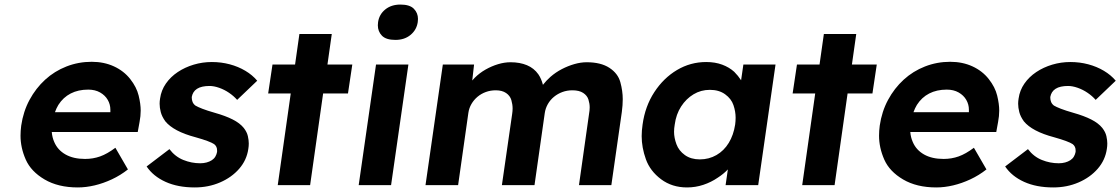

<svg xmlns="http://www.w3.org/2000/svg" viewBox="-20 -812 4913 842"><path d="M321 10Q235 10 175.5 -25Q116 -60 93 -112Q70 -164 70 -217Q70 -238 73 -261Q82 -323 109.5 -374Q137 -425 178 -462.5Q219 -500 271.5 -520.5Q324 -541 382 -541Q436 -541 479.5 -521Q523 -501 551 -465.5Q579 -430 588 -393Q597 -356 597 -327Q597 -303 592 -277L584 -233H207Q209 -209 218 -189Q233 -154 267.5 -134.5Q302 -115 353 -115Q388 -115 419 -126Q450 -137 486 -164L541 -69Q508 -43 470.5 -25.5Q433 -8 395 1Q357 10 321 10ZM464 -320V-324Q464 -328 464 -331Q464 -354 452.5 -374Q441 -394 419 -406.5Q397 -419 367 -419Q323 -419 290 -402Q257 -385 236 -352Q227 -337 221 -320Z M834 10Q760 10 706 -14.5Q652 -39 623 -82L723 -158Q748 -125 784 -110.5Q820 -96 858 -96Q873 -96 886 -99.5Q899 -103 909 -109.5Q919 -116 924.5 -125.5Q930 -135 932 -146Q932 -149 932 -153Q932 -170 919 -180Q910 -186 890 -193.5Q870 -201 838 -210Q789 -223 756 -240.5Q723 -258 705 -280Q690 -301 685 -320.5Q680 -340 680 -357Q680 -368 682 -380Q687 -416 707.5 -445.5Q728 -475 759.5 -496Q791 -517 829.5 -528.5Q868 -540 909 -540Q950 -540 987.5 -530Q1025 -520 1056 -501.5Q1087 -483 1108 -458L1020 -374Q1005 -391 984.5 -405Q964 -419 941 -427Q918 -435 899 -435Q882 -435 868 -432Q854 -429 844 -422.5Q834 -416 828.5 -407Q823 -398 821 -387Q821 -385 821 -383Q821 -374 824.5 -365Q828 -356 837 -349Q847 -343 867.5 -335Q888 -327 923 -317Q969 -304 1000.5 -288Q1032 -272 1049 -251Q1063 -233 1067 -215Q1071 -197 1071 -183Q1071 -171 1069 -159Q1062 -110 1029 -72Q996 -34 945 -12Q894 10 834 10Z M1156 -402 1175 -529H1274L1293 -663H1435L1416 -529H1525L1506 -402H1397L1340 0H1198L1255 -402Z M1714 -637Q1673 -637 1655 -655.5Q1637 -674 1637 -701Q1637 -708 1638 -715Q1643 -749 1669.5 -770.5Q1696 -792 1736 -792Q1777 -792 1795 -773.5Q1813 -755 1813 -729Q1813 -722 1812 -715Q1807 -681 1780.5 -659Q1754 -637 1714 -637ZM1553 0 1629 -529H1771L1695 0Z M1846 0 1922 -529H2059L2051 -459Q2056 -465 2062 -471Q2083 -492 2109.5 -507Q2136 -522 2164 -530.5Q2192 -539 2219 -539Q2260 -539 2291 -526Q2322 -513 2341 -486Q2354 -467 2361 -440Q2376 -459 2394 -475Q2417 -495 2444 -509Q2471 -523 2499 -531Q2527 -539 2553 -539Q2615 -539 2652.5 -514.5Q2690 -490 2700.5 -451.5Q2711 -413 2711 -377Q2711 -351 2707 -321L2661 0H2519L2563 -311Q2566 -328 2566 -341Q2566 -358 2560.5 -375.5Q2555 -393 2537.5 -404.5Q2520 -416 2490 -416Q2467 -416 2446.5 -408.5Q2426 -401 2409.5 -387.5Q2393 -374 2382.5 -355.5Q2372 -337 2369 -316L2324 0H2181L2226 -312Q2228 -325 2228 -336Q2228 -354 2222.5 -373Q2217 -392 2199.5 -404Q2182 -416 2154 -416Q2131 -416 2110.5 -408.5Q2090 -401 2074 -387.5Q2058 -374 2047.5 -356Q2037 -338 2034 -317L1989 0Z M2993 10Q2927 10 2879 -26Q2831 -62 2812.5 -113.5Q2794 -165 2794 -215Q2794 -239 2798 -266Q2809 -346 2849.5 -408Q2890 -470 2949 -505Q3008 -540 3077 -540Q3116 -540 3147 -528.5Q3178 -517 3200 -497Q3217 -480 3230 -460L3240 -529H3381L3305 0H3162L3172 -69Q3153 -49 3128 -33Q3099 -13 3064.5 -1.5Q3030 10 2993 10ZM3049 -113Q3089 -113 3122 -132Q3155 -151 3176 -185.5Q3197 -220 3204 -266Q3206 -281 3206 -296Q3206 -323 3196.5 -351Q3187 -379 3160 -398.5Q3133 -418 3093 -418Q3054 -418 3021.5 -398.5Q2989 -379 2967 -345Q2945 -311 2939 -266Q2936 -249 2936 -234Q2936 -208 2946.5 -179.5Q2957 -151 2983.5 -132Q3010 -113 3049 -113Z M3456 -402 3475 -529H3574L3593 -663H3735L3716 -529H3825L3806 -402H3697L3640 0H3498L3555 -402Z M4086 10Q4000 10 3940.5 -25Q3881 -60 3858 -112Q3835 -164 3835 -217Q3835 -238 3838 -261Q3847 -323 3874.5 -374Q3902 -425 3943 -462.5Q3984 -500 4036.5 -520.5Q4089 -541 4147 -541Q4201 -541 4244.5 -521Q4288 -501 4316 -465.5Q4344 -430 4353 -393Q4362 -356 4362 -327Q4362 -303 4357 -277L4349 -233H3972Q3974 -209 3983 -189Q3998 -154 4032.5 -134.5Q4067 -115 4118 -115Q4153 -115 4184 -126Q4215 -137 4251 -164L4306 -69Q4273 -43 4235.5 -25.5Q4198 -8 4160 1Q4122 10 4086 10ZM4229 -320V-324Q4229 -328 4229 -331Q4229 -354 4217.5 -374Q4206 -394 4184 -406.5Q4162 -419 4132 -419Q4088 -419 4055 -402Q4022 -385 4001 -352Q3992 -337 3986 -320Z M4599 10Q4525 10 4471 -14.5Q4417 -39 4388 -82L4488 -158Q4513 -125 4549 -110.5Q4585 -96 4623 -96Q4638 -96 4651 -99.5Q4664 -103 4674 -109.5Q4684 -116 4689.5 -125.5Q4695 -135 4697 -146Q4697 -149 4697 -153Q4697 -170 4684 -180Q4675 -186 4655 -193.5Q4635 -201 4603 -210Q4554 -223 4521 -240.5Q4488 -258 4470 -280Q4455 -301 4450 -320.5Q4445 -340 4445 -357Q4445 -368 4447 -380Q4452 -416 4472.5 -445.5Q4493 -475 4524.5 -496Q4556 -517 4594.5 -528.5Q4633 -540 4674 -540Q4715 -540 4752.5 -530Q4790 -520 4821 -501.5Q4852 -483 4873 -458L4785 -374Q4770 -391 4749.5 -405Q4729 -419 4706 -427Q4683 -435 4664 -435Q4647 -435 4633 -432Q4619 -429 4609 -422.5Q4599 -416 4593.5 -407Q4588 -398 4586 -387Q4586 -385 4586 -383Q4586 -374 4589.5 -365Q4593 -356 4602 -349Q4612 -343 4632.5 -335Q4653 -327 4688 -317Q4734 -304 4765.5 -288Q4797 -272 4814 -251Q4828 -233 4832 -215Q4836 -197 4836 -183Q4836 -171 4834 -159Q4827 -110 4794 -72Q4761 -34 4710 -12Q4659 10 4599 10Z"/></svg>

Font: Lexend SemBd
Style: Italic
Weight: 600
Italic angle: -8.13011°
Designer: Bonnie Shaver-Troup, Thomas Jockin
Foundry: Lexend
Version: Version 1.007